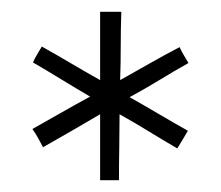

<svg xmlns="http://www.w3.org/2000/svg" viewBox="-20 -740 375 326"><path d="M150 -546Q126 -532 102 -518Q78 -504 53 -490Q49 -498 44.5 -506Q40 -514 35 -521Q60 -535 84.5 -549Q109 -563 133 -576Q109 -590 84.5 -605Q60 -620 36 -634Q39 -641 43 -647.5Q47 -654 51 -661Q76 -647 100.5 -632.5Q125 -618 150 -604V-720H186Q185 -691 185 -662Q185 -633 184 -604Q209 -618 234.5 -632.5Q260 -647 285 -660Q288 -653 292 -646.5Q296 -640 300 -633Q275 -619 250.5 -604Q226 -589 200 -575Q225 -561 249.5 -546.5Q274 -532 299 -518Q295 -511 290.5 -503.5Q286 -496 281 -488Q257 -502 232.5 -517Q208 -532 183 -546Q183 -518 182.5 -490.5Q182 -463 182 -434H150Z"/></svg>

Font: Josefin Sans Thin Light
Style: Regular
Weight: 300
Version: Version 2.000